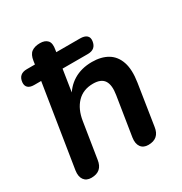

<svg xmlns="http://www.w3.org/2000/svg" viewBox="-168 -838 922 972"><g transform="rotate(-30 292.5 -352.5)"><path d="M88 8Q59 8 45 -11.5Q31 -31 36 -65L112 -544H71Q47 -544 35.5 -555Q24 -566 26 -586Q31 -632 79 -632H156L120 -588L129 -651Q134 -686 152.5 -699.5Q171 -713 202 -713Q231 -713 245.5 -697Q260 -681 253 -644L243 -579L225 -632H390Q416 -632 428.5 -621Q441 -610 438 -589Q432 -544 385 -544H237L213 -390H202Q228 -443 274 -471Q320 -499 382 -499Q436 -499 473 -477Q510 -455 525.5 -409.5Q541 -364 530 -293L493 -55Q484 8 421 8Q392 8 378 -11.5Q364 -31 369 -65L405 -292Q414 -347 396.5 -374Q379 -401 332 -401Q274 -401 238.5 -364Q203 -327 193 -263L160 -55Q151 8 88 8Z"/></g></svg>

Font: Nunito Variable Extra Light
Style: Italic
Weight: 200
Italic angle: -9°
Designer: Vernon Adams
Foundry: Vernon Adams
Version: Version 3.602